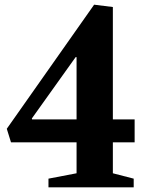

<svg xmlns="http://www.w3.org/2000/svg" viewBox="-20 -800 639 820"><path d="M307 -60V-192H27L9 -250L382 -780L462 -770V-290H555V-192H462V-60L551 -37V0H187V-37ZM307 -290V-556H303L116 -294L117 -290Z"/></svg>

Font: Libre Caslon Text
Style: Bold
Weight: 700
Designer: Pablo Impallari, Rodrigo Fuenzalida
Foundry: Pablo Impallari, Rodrigo Fuenzalida
Version: Version 1.002